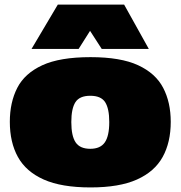

<svg xmlns="http://www.w3.org/2000/svg" viewBox="-20 -810 790 840"><path d="M23 -277Q23 -362 55.5 -425.5Q88 -489 165 -524.5Q242 -560 376 -560Q508 -560 584.5 -524.5Q661 -489 694 -425.5Q727 -362 727 -277Q727 -187 691.5 -123Q656 -59 579 -24.5Q502 10 376 10Q249 10 171.5 -24.5Q94 -59 58.5 -123Q23 -187 23 -277ZM292 -276Q292 -215 311 -187Q330 -159 375 -159Q419 -159 438.5 -187Q458 -215 458 -276Q458 -335 440 -363Q422 -391 375 -391Q328 -391 310 -363Q292 -335 292 -276ZM118 -596 233 -790H523L631 -596H425L374 -675L324 -596Z"/></svg>

Font: Georama Extended Black
Style: Regular
Weight: 900
Width: 7
Designer: Jean-Baptiste Levee
Foundry: Production Type
Version: Version 1.000